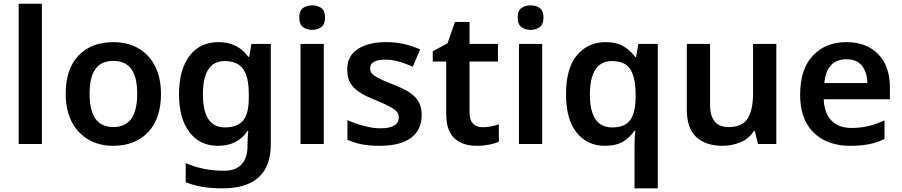

<svg xmlns="http://www.w3.org/2000/svg" viewBox="-20 -780 4886 1040"><path d="M207 -759.8H81.1V0H207Z M852.1 -272C852.1 -451.7 744.6 -551.8 595.2 -551.8C515.1 -551.8 452.1 -527.8 405.8 -479.5C359.4 -431.2 335.9 -362.3 335.9 -272C335.9 -211.9 347.2 -161.1 369.1 -119.1C413.6 -35.2 493.2 9.8 592.3 9.8C671.9 9.8 735.4 -14.6 782.2 -64C828.6 -112.8 852.1 -182.1 852.1 -272ZM465.3 -272C465.3 -386.7 503.4 -450.2 593.3 -450.2C685.1 -450.2 723.1 -386.7 723.1 -272C723.1 -157.2 684.6 -91.8 594.2 -91.8C502.9 -91.8 465.3 -157.2 465.3 -272Z M1164.1 -551.8C1096.7 -551.8 1043.9 -526.9 1006.3 -477.1C968.8 -426.8 949.7 -357.9 949.7 -270C949.7 -182.1 968.3 -113.8 1005.9 -64.5C1043.5 -15.1 1094.7 9.8 1160.6 9.8C1229 9.8 1283.7 -14.6 1320.8 -70.8H1324.7C1322.3 -55.2 1320.8 -23.9 1320.8 -3.9V9.8C1320.8 98.1 1276.4 145 1193.8 145C1117.2 145 1047.9 130.9 985.8 103V207C1044.4 231 1108.4 240.2 1186 240.2C1359.4 240.2 1446.8 158.7 1446.8 3.9V-542H1341.8L1330.1 -472.2H1324.7C1286.1 -525.4 1232.9 -551.8 1164.1 -551.8ZM1196.8 -449.2C1287.1 -449.2 1327.6 -397.5 1327.6 -269V-250C1327.6 -191.9 1317.4 -150.9 1296.4 -126.5C1275.4 -102.1 1242.7 -89.8 1198.7 -89.8C1119.1 -89.8 1079.1 -149.4 1079.1 -268.1C1079.1 -388.7 1118.2 -449.2 1196.8 -449.2Z M1670.9 -751C1651.9 -751 1635.3 -746.1 1621.6 -736.8C1607.9 -727.1 1601.1 -710 1601.1 -685.1C1601.1 -660.2 1607.9 -643.1 1621.6 -633.3C1635.3 -623 1651.9 -618.2 1670.9 -618.2C1689.9 -618.2 1706.5 -623 1720.2 -633.3C1733.9 -643.1 1740.7 -660.2 1740.7 -685.1C1740.7 -710 1733.9 -727.1 1720.2 -736.8C1706.5 -746.1 1689.9 -751 1670.9 -751ZM1607.9 -542V0H1733.9V-542Z M2264.2 -157.2C2264.2 -250 2203.6 -285.2 2107.9 -323.2C2075.2 -335.4 2050.3 -346.2 2032.7 -355.5C1997.1 -373.5 1984.9 -387.2 1984.9 -410.2C1984.9 -441.4 2012.7 -457 2067.9 -457C2118.7 -457 2165 -440.4 2215.8 -418.9L2255.9 -512.2C2195.8 -539.1 2138.7 -551.8 2071.8 -551.8C2007.8 -551.8 1957 -539.6 1918.5 -514.6C1879.9 -489.7 1860.8 -452.6 1860.8 -403.8C1860.8 -373 1866.7 -348.1 1878.4 -329.1C1901.9 -290 1947.3 -263.7 2017.1 -236.8C2051.8 -222.2 2077.6 -210 2095.7 -200.2C2130.9 -180.2 2140.1 -165.5 2140.1 -144C2140.1 -108.4 2110.8 -85 2042 -85C2013.2 -85 1982.9 -89.4 1950.7 -98.1C1918 -106.4 1888.7 -117.2 1861.8 -129.9V-22.9C1887.2 -11.7 1913.6 -3.4 1940.4 2C1967.3 7.3 2000 9.8 2038.1 9.8C2183.1 9.8 2264.2 -47.9 2264.2 -157.2Z M2595.2 -90.8C2552.2 -90.8 2523.4 -115.2 2523.4 -166V-446.8H2677.2V-542H2523.4V-661.1H2444.3L2404.3 -545.9L2324.2 -502V-446.8H2397V-165C2397 -119.6 2404.3 -84.5 2419.4 -59.1C2448.7 -8.3 2502 9.8 2563 9.8C2609.9 9.8 2655.3 0 2682.1 -12.2V-106C2656.7 -98.1 2626 -90.8 2595.2 -90.8Z M2854 -751C2835 -751 2818.4 -746.1 2804.7 -736.8C2791 -727.1 2784.2 -710 2784.2 -685.1C2784.2 -660.2 2791 -643.1 2804.7 -633.3C2818.4 -623 2835 -618.2 2854 -618.2C2873 -618.2 2889.6 -623 2903.3 -633.3C2917 -643.1 2923.8 -660.2 2923.8 -685.1C2923.8 -710 2917 -727.1 2903.3 -736.8C2889.6 -746.1 2873 -751 2854 -751ZM2791 -542V0H2917V-542Z M3417 240.2H3543V-542H3438L3425.3 -471.2H3420.9C3404.8 -493.7 3384.3 -512.7 3358.9 -528.3C3333 -543.9 3299.8 -551.8 3259.3 -551.8C3195.8 -551.8 3144.5 -527.8 3105 -480.5C3065.4 -433.1 3045.9 -362.8 3045.9 -270C3045.9 -177.7 3065.4 -108.4 3104 -61C3142.6 -13.7 3193.4 9.8 3255.9 9.8C3297.4 9.8 3330.6 2 3356 -13.7C3381.3 -29.3 3401.4 -48.3 3416 -70.8H3421.9C3418 -45.4 3417 -14.2 3417 11.2ZM3295.9 -89.8C3213.4 -89.8 3175.3 -152.3 3175.3 -268.1C3175.3 -382.8 3212.4 -449.2 3293.9 -449.2C3342.8 -449.2 3376.5 -434.1 3395 -403.3C3413.6 -372.6 3422.9 -327.6 3422.9 -269V-251C3422.4 -196.8 3412.6 -156.7 3393.6 -129.9C3374.5 -103 3342.3 -89.8 3295.9 -89.8Z M4059.1 -542V-276.9C4059.1 -216.8 4049.8 -171.4 4030.8 -139.6C4011.7 -107.9 3976.6 -91.8 3926.3 -91.8C3859.4 -91.8 3826.2 -132.3 3826.2 -212.9V-542H3700.2V-188C3700.2 -118.7 3717.3 -68.4 3752 -37.1C3786.1 -5.9 3833.5 9.8 3894 9.8C3927.7 9.8 3960 3.4 3990.7 -9.3C4021 -21.5 4044.9 -42 4063 -69.8H4068.8L4085.9 0H4185.1V-542Z M4564 -551.8C4489.3 -551.8 4429.2 -527.3 4383.3 -479C4336.9 -430.2 4314 -359.4 4314 -267.1C4314 -205.6 4325.7 -154.3 4348.6 -112.8C4395 -30.3 4480 9.8 4585 9.8C4625 9.8 4659.2 6.8 4688 1C4716.8 -4.9 4744.1 -14.2 4771 -26.9V-127.9C4712.4 -101.1 4660.2 -86.9 4591.3 -86.9C4499 -86.9 4445.3 -143.1 4441.9 -242.2H4800.3V-306.2C4800.3 -383.3 4779.3 -443.4 4736.8 -486.8C4694.3 -530.3 4636.7 -551.8 4564 -551.8ZM4564 -459C4602.5 -459 4631.3 -446.8 4649.9 -422.9C4668 -398.4 4677.7 -367.7 4678.2 -330.1H4445.3C4451.7 -415.5 4496.1 -459 4564 -459Z"/></svg>

Font: Noto Reveo Sans
Style: Regular
Weight: 600
Designer: Monotype Design Team
Foundry: Monotype Imaging Inc.
Version: Version 2.007